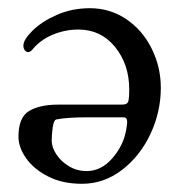

<svg xmlns="http://www.w3.org/2000/svg" viewBox="-20 -434 442 468"><path d="M25 -101Q25 -148 51 -163.5Q77 -179 122 -179H277Q289 -179 292 -185Q295 -191 295 -216Q295 -277 260.5 -319.5Q226 -362 171 -362Q138 -362 107.5 -349Q77 -336 58 -312Q53 -307 49 -307Q44 -307 40.5 -311.5Q37 -316 37 -323Q37 -337 59 -359Q81 -381 118 -397.5Q155 -414 199 -414Q248 -414 287.5 -387.5Q327 -361 349.5 -316Q372 -271 372 -220Q372 -161 346.5 -107Q321 -53 277 -19.5Q233 14 180 14Q132 14 97 -4Q62 -22 43.5 -48.5Q25 -75 25 -101ZM288 -120Q290 -132 290 -137Q290 -148 281 -148H191Q144 -148 118 -143Q111 -142 108.5 -123.5Q106 -105 106 -91Q106 -75 117.5 -57.5Q129 -40 148.5 -28.5Q168 -17 191 -17Q227 -17 254.5 -49Q282 -81 288 -120Z"/></svg>

Font: EB Garamond
Style: Regular
Weight: 400
Designer: Georg Duffner and Octavio Pardo
Foundry: Georg Duffner
Version: Version 1.000; ttfautohint (v1.6)